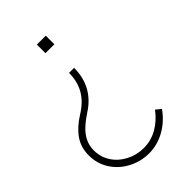

<svg xmlns="http://www.w3.org/2000/svg" viewBox="-223 -585 916 916"><g transform="rotate(-45 235.0 -127.0)"><path d="M222 -296H256Q256 -232 229 -183Q202 -134 150 -101L146 -98Q114 -77 91.5 -55.5Q69 -34 56.5 -8Q44 18 44 49Q44 94 67.5 130.5Q91 167 132 188.5Q173 210 221 210Q270 210 312.5 186Q355 162 388 118L414 139Q379 189 328 217.5Q277 246 221 246Q166 246 117 220.5Q68 195 39 150Q10 105 10 49Q10 -5 38 -45Q66 -85 117 -117Q171 -150 196.5 -194Q222 -238 222 -296ZM269 -442H209V-500H269Z"/></g></svg>

Font: Kreadon
Style: Regular
Weight: 400
Designer: kohakuno
Foundry: StudioGnu
Version: Version 1.000;Glyphs 3.1.2 (3151)